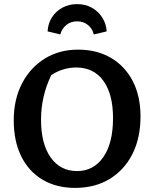

<svg xmlns="http://www.w3.org/2000/svg" viewBox="-20 -905 751 936"><path d="M346 11Q255 11 187.5 -29Q120 -69 83.5 -143Q47 -217 47 -318Q47 -421 87.5 -498.5Q128 -576 198.5 -619.5Q269 -663 360 -663Q453 -663 521.5 -622.5Q590 -582 627.5 -509Q665 -436 665 -338Q665 -232 625.5 -154Q586 -76 514.5 -32.5Q443 11 346 11ZM356 -71Q436 -71 483.5 -139Q531 -207 531 -329Q531 -446 484 -511Q437 -576 351 -576Q321 -576 290 -567Q259 -558 230 -539Q180 -436 180 -321Q180 -204 227 -137.5Q274 -71 356 -71ZM356 -885Q396 -885 427.5 -867.5Q459 -850 478.5 -819.5Q498 -789 500 -752L437 -737Q431 -765 409 -783Q387 -801 356 -801Q325 -801 303 -783Q281 -765 274 -737L212 -752Q214 -790 233 -820Q252 -850 284 -867.5Q316 -885 356 -885Z"/></svg>

Font: Piazzolla SC SemiBold
Style: Regular
Weight: 600
Designer: Juan Pablo del Peral
Foundry: Huerta Tipografica
Version: Version 1.330